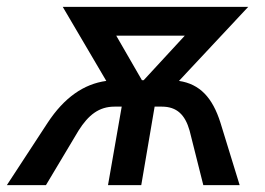

<svg xmlns="http://www.w3.org/2000/svg" viewBox="-58 -540 773 560"><path d="M81 -182 -38 0H76L171 -159C200 -205 231 -229 276 -229H297L257 0H354L393 -229H414C458 -229 482 -205 495 -159L535 0H641L585 -182C562 -255 525 -295 464 -304L666 -520H125L252 -304C186 -295 129 -255 81 -182ZM281 -436H481L361 -306H356Z"/></svg>

Font: Fixel Display 20240404 Medium
Style: Italic
Weight: 500
Italic angle: -10°
Designer: AlfaBravo + MacPaw
Foundry: Kyrylo Tkachov, Marchela Mozhyna, Serhii Makarenko, Maria Weinstein, Zakhar Kryvoshyya
Version: Version 1.211;Glyphs 3.2 (3225)